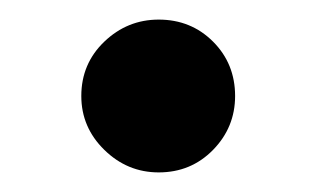

<svg xmlns="http://www.w3.org/2000/svg" viewBox="-20 -160 323 196"><path d="M142 16Q110 16 86.5 -7Q63 -30 63 -62Q63 -95 86.5 -117.5Q110 -140 142 -140Q175 -140 197.5 -117.5Q220 -95 220 -62Q220 -30 197.5 -7Q175 16 142 16Z"/></svg>

Font: Wittgenstein SemiBold
Style: Regular
Weight: 600
Designer: Jörg Drees
Foundry: Jörg Drees
Version: Version 1.500